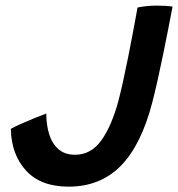

<svg xmlns="http://www.w3.org/2000/svg" viewBox="-20 -672 650 701"><path d="M230.5 9.5Q129 9.5 75.2 -49Q21.5 -107.5 19.5 -201.5Q31.5 -208.5 56 -219.5Q80.5 -230.5 106.5 -241Q132.5 -251.5 149 -257.5Q149 -216.5 159.5 -182.2Q170 -148 193.2 -127.5Q216.5 -107 254 -107Q312 -107 349.5 -158.8Q387 -210.5 412 -302.5Q420 -333 429.5 -375.8Q439 -418.5 448 -464Q457 -509.5 464.5 -549.2Q472 -589 476.8 -615Q481.5 -641 482 -644.5Q516 -651.5 551.5 -651.5Q585.5 -651.5 610 -648Q604 -616 595.2 -571Q586.5 -526 576.2 -476.5Q566 -427 555.8 -380.8Q545.5 -334.5 536.5 -300Q496 -142.5 421 -66.5Q346 9.5 230.5 9.5Z"/></svg>

Font: Grandstander Medium
Style: Italic
Weight: 500
Italic angle: -15°
Designer: Tyler Finck
Foundry: Etcetera Type Co
Version: Version 1.200; ttfautohint (v1.8.3)